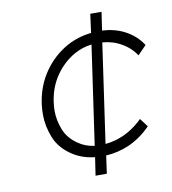

<svg xmlns="http://www.w3.org/2000/svg" viewBox="-79 -769 750 838"><g transform="rotate(-10 295.5 -350.0)"><path d="M277 0 289 -80Q234 -86 192 -113Q138 -148 117.5 -199.5Q97 -251 97 -302Q97 -325 100 -349Q111 -428 153.5 -489Q196 -550 260 -585Q309 -611 366 -617L377 -700H427L415 -619Q470 -616 513 -594Q562 -569 591 -524L553 -485Q535 -512 509.5 -530.5Q484 -549 454 -559Q431 -566 407 -568L344 -129Q367 -131 388 -137Q421 -146 451.5 -164Q482 -182 511 -210L539 -173Q496 -128 440 -103Q391 -82 338 -79L327 0ZM359 -567Q317 -562 280 -541Q230 -512 196 -462.5Q162 -413 153 -349Q150 -328 150 -309Q150 -269 166 -227Q182 -185 223 -157Q255 -134 296 -129Z"/></g></svg>

Font: Lexend ExtLt
Style: Italic
Weight: 250
Italic angle: -8.13011°
Designer: Bonnie Shaver-Troup, Thomas Jockin
Foundry: Lexend
Version: Version 1.007